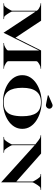

<svg xmlns="http://www.w3.org/2000/svg" viewBox="1268 -2224 1000 3577"><g transform="rotate(90 1768.5 -435.0)"><path d="M69.5 -11.5Q87 -12.5 99.5 -26.8Q112 -41 126 -61Q131.5 -69 141.2 -84.2Q151 -99.5 160.2 -115.8Q169.5 -132 174.5 -143Q177 -148.5 178.5 -154.2Q180 -160 180 -167.5V-620Q169 -635 159.8 -643.8Q150.5 -652.5 136 -660.5Q120 -669.5 97 -679.8Q74 -690 50 -690H40V-700H365L681.5 -223L920 -700H1260V-690H1249Q1226 -690 1205.5 -681.5Q1185 -673 1169 -663Q1155 -654.5 1137.5 -641Q1120 -627.5 1120 -612.5V-87.5Q1120 -72.5 1137.5 -59Q1155 -45.5 1169 -37Q1185 -27 1205.5 -18.5Q1226 -10 1249 -10H1260V0H780V-10H791Q814 -10 834.5 -18.5Q855 -27 871 -37Q885 -45.5 902.5 -59Q920 -72.5 920 -87.5V-664.5L590 0L195 -598V-167.5Q195 -160 196.5 -154.2Q198 -148.5 200.5 -143Q205.5 -132 214.8 -115.8Q224 -99.5 233.8 -84.2Q243.5 -69 249 -61Q263 -41 275.5 -26.8Q288 -12.5 305.5 -11.5L335 -10V0H40V-10Z M1927.9 -791 1755.5 -825.4V-837.4L1919.9 -909.4Q1939.9 -918.2 1959.5 -912Q1979.1 -905.8 1991.9 -890.2Q2004.7 -874.6 2004.7 -855Q2004.7 -835.4 1993.7 -819.4Q1982.7 -803.4 1965.3 -795.2Q1947.9 -787 1927.9 -791ZM1880 10Q1783.5 10 1694 -15Q1604.5 -40 1533.8 -86.8Q1463 -133.5 1421.5 -200.2Q1380 -267 1380 -350Q1380 -433.5 1422.5 -500Q1465 -566.5 1537 -613.2Q1609 -660 1698 -685Q1787 -710 1880 -710Q1973 -710 2062 -685Q2151 -660 2223 -613.2Q2295 -566.5 2337.5 -500Q2380 -433.5 2380 -350Q2380 -267 2338.5 -200.2Q2297 -133.5 2226.2 -86.8Q2155.5 -40 2066 -15Q1976.5 10 1880 10ZM1880 -697.5Q1749.5 -697.5 1682.2 -610.8Q1615 -524 1615 -350Q1615 -176 1678.5 -89.2Q1742 -2.5 1880 -2.5Q1982 -2.5 2039.8 -41Q2097.5 -79.5 2121.2 -156.8Q2145 -234 2145 -350Q2145 -524 2085.2 -610.8Q2025.5 -697.5 1880 -697.5Z M2559.5 -11.5Q2577 -12.5 2589.5 -26.8Q2602 -41 2616 -61Q2621.5 -69 2631.2 -84.2Q2641 -99.5 2650.2 -115.8Q2659.5 -132 2664.5 -143Q2667 -148.5 2668.5 -154.2Q2670 -160 2670 -167.5V-592L2596 -650.5Q2582 -662 2558 -676Q2534 -690 2510 -690H2500V-700H2840L3362 -238.5V-532.5Q3362 -540 3360.5 -545.8Q3359 -551.5 3356.5 -557Q3351.5 -568 3342.2 -584.2Q3333 -600.5 3323.2 -615.8Q3313.5 -631 3308 -639Q3294 -659 3281.5 -673.2Q3269 -687.5 3251.5 -688.5L3222 -690V-700H3517V-690L3487.5 -688.5Q3470 -687.5 3457.5 -673.2Q3445 -659 3431 -639Q3425.5 -631 3415.8 -615.8Q3406 -600.5 3396.8 -584.2Q3387.5 -568 3382.5 -557Q3380 -551.5 3378.5 -545.8Q3377 -540 3377 -532.5V45L2685 -580.5V-167.5Q2685 -160 2686.5 -154.2Q2688 -148.5 2690.5 -143Q2695.5 -132 2704.8 -115.8Q2714 -99.5 2723.8 -84.2Q2733.5 -69 2739 -61Q2753 -41 2765.5 -26.8Q2778 -12.5 2795.5 -11.5L2825 -10V0H2530V-10Z"/></g></svg>

Font: Engraving CC
Style: Bold
Weight: 700
Designer: indestructible type*
Foundry: Cowboy Collective
Version: Version 1.000